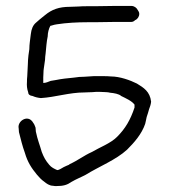

<svg xmlns="http://www.w3.org/2000/svg" viewBox="-20 -644 578 648"><path d="M43 -211 44 -198C51 -171 55 -153 64 -128C73 -97 86 -77 105 -54C112 -46 120 -37 129 -31C136 -25 147 -17 159 -17C163 -16 167 -16 170 -16C194 -16 207 -20 221 -30C238 -40 252 -45 269 -54C314 -82 371 -104 409 -139C433 -163 458 -191 470 -226C472 -233 473 -241 475 -249C478 -258 481 -267 483 -275C486 -284 489 -290 490 -301C486 -335 465 -348 442 -362C420 -373 385 -386 354 -386C346 -387 337 -387 327 -387H296C286 -386 275 -386 265 -385C253 -385 241 -384 229 -382C208 -380 188 -378 169 -374L151 -371C143 -368 135 -364 126 -364V-383C126 -389 127 -397 127 -406C128 -412 128 -417 129 -421L132 -442C132 -449 133 -456 134 -464C136 -483 137 -503 141 -521C141 -534 145 -548 150 -557H151C152 -557 154 -558 155 -558C160 -560 166 -561 172 -562C204 -567 241 -569 276 -569H299C316 -569 351 -570 368 -570H423C428 -570 432 -572 436 -576C444 -579 450 -588 450 -597C450 -602 448 -606 445 -610C441 -618 433 -624 423 -624H368C351 -624 317 -623 299 -623H275C266 -623 255 -623 244 -622C235 -622 225 -621 216 -621C179 -621 155 -612 132 -593C120 -584 110 -575 102 -568C91 -559 86 -546 84 -529C82 -511 79 -495 79 -478L76 -457C75 -447 74 -437 74 -427C74 -421 73 -414 73 -407C73 -401 72 -394 72 -387C71 -380 71 -373 71 -368C70 -356 71 -344 75 -333C75 -326 80 -321 90 -320C99 -316 108 -314 118 -313C167 -316 214 -332 265 -332C273 -332 282 -333 292 -333C300 -334 307 -334 315 -334C323 -334 331 -333 338 -333C343 -333 348 -332 352 -331C364 -330 382 -327 389 -320C405 -312 424 -304 434 -291V-281C420 -239 403 -210 375 -182C353 -160 317 -147 290 -131C263 -119 242 -102 215 -90L213 -88C207 -86 202 -83 195 -80C189 -77 180 -70 173 -70C164 -74 153 -79 146 -88C134 -102 128 -113 121 -131C114 -156 107 -171 101 -200L100 -213C98 -220 95 -226 91 -231C91 -232 90 -233 89 -234C72 -257 38 -235 43 -211Z"/></svg>

Font: Scribbler
Style: Regular
Weight: 400
Designer: Mew Too
Foundry: Cannot Into Space Fonts
Version: Version 1.001